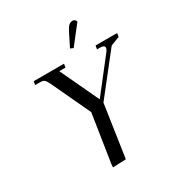

<svg xmlns="http://www.w3.org/2000/svg" viewBox="-209 -1044 1104 1186"><g transform="rotate(-30 343.0 -451.0)"><path d="M86.9 -676.8 90.8 -702.1H307.1L303.2 -676.8H258.8L388.2 -400.9L571.8 -636.2Q581.1 -649.4 581.1 -659.2Q581.1 -676.8 548.8 -676.8H527.8L532.2 -702.1H686L682.1 -676.8L618.2 -651.9L397.9 -372.1L342.8 0L249 3.9L251 -22L303.2 -358.9L172.9 -637.2Q161.6 -660.2 152.6 -668.5Q143.6 -676.8 122.1 -676.8ZM386.2 -765.1 432.1 -856.9Q445.8 -884.3 457.5 -895Q469.2 -905.8 484.9 -905.8Q501 -905.8 509.8 -887.2L407.2 -755.9Z"/></g></svg>

Font: Dihjauti
Style: Bold Italic
Weight: 700
Italic angle: -9°
Designer: T. Christopher White
Version: Version 3.0.0